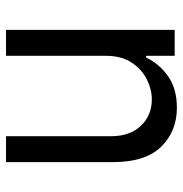

<svg xmlns="http://www.w3.org/2000/svg" viewBox="-6 -579 593 621"><g transform="rotate(-90 290.5 -268.5)"><path d="M420.5 -223V-545.5H504.3V0H420.5V-92.3H414.8Q395.6 -50.8 355.1 -21.8Q314.6 7.1 252.8 7.1Q176.1 7.1 126.4 -43.7Q76.7 -94.5 76.7 -198.9V-545.5H160.5V-204.5Q160.5 -144.9 194.1 -109.4Q227.6 -73.9 279.8 -73.9Q311.1 -73.9 343.6 -89.8Q376.1 -105.8 398.3 -138.8Q420.5 -171.9 420.5 -223Z"/></g></svg>

Font: Inter Alia
Style: Regular
Weight: 400
Designer: Rasmus Andersson (Latin, Greek, Cyrillic etc.) and Evan from Shavian.info (Shavian, old style figures)
Foundry: Shavian.info
Version: Version 0.001;git-37ab20767